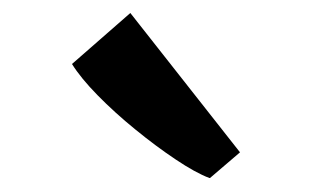

<svg xmlns="http://www.w3.org/2000/svg" viewBox="-20 -894 468 288"><path d="M294 -627Q273 -635 243.5 -654.8Q214 -674.5 183 -699.8Q152 -725 126.5 -751Q101 -777 88 -798L175.5 -874.5L340 -665.5L295 -627Z"/></svg>

Font: Merriweather Text Regular
Style: Bold
Weight: 700
Designer: Eben Sorkin
Foundry: Eben Sorkin
Version: Version 2.100; ttfautohint (v1.7.19-72a1) -l 8 -r 50 -G 200 